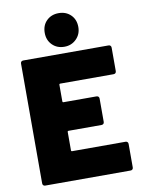

<svg xmlns="http://www.w3.org/2000/svg" viewBox="-99 -990 788 1058"><g transform="rotate(-10 295.0 -461.5)"><path d="M544 -539H245Q240 -539 240 -534V-440Q240 -435 245 -435H430Q437 -435 441 -431Q445 -427 445 -420V-290Q445 -283 441 -279Q437 -275 430 -275H245Q240 -275 240 -270V-166Q240 -161 245 -161H544Q551 -161 555 -157Q559 -153 559 -146V-15Q559 -8 555 -4Q551 0 544 0H67Q60 0 56 -4Q52 -8 52 -15V-685Q52 -692 56 -696Q60 -700 67 -700H544Q551 -700 555 -696Q559 -692 559 -685V-554Q559 -547 555 -543Q551 -539 544 -539ZM210 -829Q210 -871 236.5 -897Q263 -923 304 -923Q345 -923 371.5 -897Q398 -871 398 -829Q398 -789 371 -762Q344 -735 304 -735Q263 -735 236.5 -761.5Q210 -788 210 -829Z"/></g></svg>

Font: Barlow Black
Style: Regular
Weight: 900
Designer: Jeremy Tribby
Foundry: Tribby Type
Version: Version 1.422